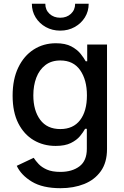

<svg xmlns="http://www.w3.org/2000/svg" viewBox="-20 -782 660 1018"><path d="M300.8 215.8Q206.1 215.8 148.9 181.2Q91.8 146.5 68.8 97.2L158.7 54.7Q168.5 70.3 184.8 87.6Q201.2 105 228.8 117.2Q256.3 129.4 300.3 129.4Q362.3 129.4 401.4 99.9Q440.4 70.3 440.4 7.3V-99.1H431.2Q421.4 -81.1 404.1 -60.1Q386.7 -39.1 355.7 -23.7Q324.7 -8.3 274.9 -8.3Q210.4 -8.3 158.9 -38.6Q107.4 -68.8 77.1 -128.2Q46.9 -187.5 46.9 -274.9Q46.9 -361.8 76.9 -424.1Q106.9 -486.3 158.7 -519.5Q210.4 -552.7 276.4 -552.7Q326.7 -552.7 358.2 -535.9Q389.6 -519 407.5 -496.6Q425.3 -474.1 434.6 -457H442.4V-545.9H547.4V7.8Q547.4 79.6 514.6 125.5Q481.9 171.4 426.3 193.6Q370.6 215.8 300.8 215.8ZM299.8 -97.7Q368.2 -97.7 404.5 -145Q440.9 -192.4 440.9 -276.4Q440.9 -358.4 405 -409.9Q369.1 -461.4 299.8 -461.4Q252.4 -461.4 220.5 -436.8Q188.5 -412.1 172.6 -370.4Q156.7 -328.6 156.7 -276.4Q156.7 -196.3 193.1 -147Q229.5 -97.7 299.8 -97.7ZM299.3 -619.6Q257.3 -619.6 223.1 -638.4Q189 -657.2 168.9 -689.7Q148.9 -722.2 148.9 -762.2H220.2Q220.2 -729.5 242.7 -708.7Q265.1 -688 299.3 -688Q333.5 -688 356 -708.7Q378.4 -729.5 378.4 -762.2H450.2Q450.2 -722.2 430.2 -689.9Q410.2 -657.7 376 -638.7Q341.8 -619.6 299.3 -619.6Z"/></svg>

Font: Inter Medium
Style: Regular
Weight: 500
Designer: Rasmus Andersson
Foundry: rsms
Version: Version 4.001;git-9221beed3